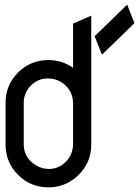

<svg xmlns="http://www.w3.org/2000/svg" viewBox="-20 -805 602 825"><path d="M386.7 -649.4 526.4 -785.2 557.6 -705.6 418 -569.8ZM82 -185.1Q82 -139.6 114.3 -109.9Q147.5 -79.1 190.4 -79.1Q231.9 -79.1 262.7 -109.9Q293 -140.1 293.9 -185.1V-361.8Q293 -407.7 262.7 -437Q231 -467.8 184.6 -467.8Q142.6 -467.8 112.3 -437Q82.5 -406.7 82 -364.7V-361.8ZM372.1 -737.8V-183.6Q372.1 -107.4 317.9 -53.7Q263.7 0 187.5 0Q111.3 0 57.6 -53.7Q3.9 -107.4 3.9 -183.6V-363.3Q3.9 -439.5 57.6 -493.2Q111.3 -546.9 187.5 -546.9Q247.1 -546.9 293.9 -513.7V-703.6Z"/></svg>

Font: NovaMono
Style: Regular
Weight: 400
Monospace: yes
Version: Version 1.2